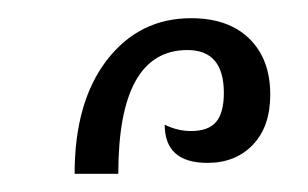

<svg xmlns="http://www.w3.org/2000/svg" viewBox="-20 -845 338 211"><path d="M190 -825Q231 -825 254 -802.5Q277 -780 277 -741Q277 -706 258 -686Q239 -666 208 -666Q161 -666 161 -708Q175 -701 190 -701Q209 -701 217.5 -711Q226 -721 226 -743Q226 -790 186 -790Q110 -790 110 -654H62Q62 -733 97.5 -779Q133 -825 190 -825Z"/></svg>

Font: Noto Serif Armenian Light Cond
Style: Regular
Weight: 300
Width: 3
Designer: Monotype Design team
Foundry: Monotype Imaging Inc.
Version: Version 1.000